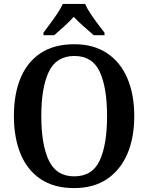

<svg xmlns="http://www.w3.org/2000/svg" viewBox="-20 -951 758 981"><path d="M359 10Q256 10 187.5 -36Q119 -82 85 -165Q51 -248 51 -359Q51 -470 85 -552Q119 -634 187.5 -679.5Q256 -725 360 -725Q458 -725 526.5 -679.5Q595 -634 630.5 -551.5Q666 -469 666 -358Q666 -247 630.5 -164.5Q595 -82 526.5 -36Q458 10 359 10ZM359 -50Q452 -50 489.5 -131Q527 -212 527 -358Q527 -504 489.5 -584.5Q452 -665 360 -665Q268 -665 229.5 -584.5Q191 -504 191 -358Q191 -212 229.5 -131Q268 -50 359 -50ZM202 -784Q216 -803 235.5 -829Q255 -855 273 -882Q291 -909 301 -931H415Q424 -909 442 -882Q460 -855 479.5 -829Q499 -803 514 -784V-771H459Q437 -790 407.5 -816Q378 -842 357 -865Q336 -842 307.5 -816Q279 -790 257 -771H202Z"/></svg>

Font: Noto Serif Tamil SemiCondensed SemiBold
Style: Regular
Weight: 600
Width: 4
Designer: Indian Type Foundry, Tom Grace, and the Monotype Design Team
Foundry: Monotype Imaging Inc.
Version: Version 2.004; ttfautohint (v1.8.4.7-5d5b)